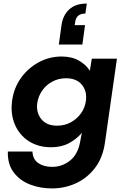

<svg xmlns="http://www.w3.org/2000/svg" viewBox="-20 -825 676 1077"><path d="M271 232Q207 232 150 210.5Q93 189 57.5 143Q22 97 24 25H162Q164 69 195 90Q226 111 273 111Q328 111 372 76.5Q416 42 429 -27L439 -80Q411 -46 368 -22.5Q325 1 267 1Q194 1 141 -33.5Q88 -68 63 -127.5Q38 -187 48 -261Q58 -332 97.5 -387.5Q137 -443 197 -475.5Q257 -508 326 -508Q383 -508 423.5 -484.5Q464 -461 484 -428L495 -496H636L569 -27Q557 60 512.5 117.5Q468 175 405 203.5Q342 232 271 232ZM300 -120Q343 -120 377.5 -139Q412 -158 434.5 -189.5Q457 -221 462 -260Q469 -314 439 -350Q409 -386 350 -386Q309 -386 274 -367.5Q239 -349 217 -317.5Q195 -286 189 -247Q182 -193 212 -156.5Q242 -120 300 -120ZM467 -805 459 -749Q409 -749 402 -703L399 -684H457L442 -575H310L325 -684Q333 -740 368.5 -772.5Q404 -805 467 -805Z"/></svg>

Font: Host Grotesk Black
Style: Italic
Weight: 900
Italic angle: -8°
Designer: Doğukan Karapınar based on Poppins by Indian Type Foundry, Jonny Pinhorn
Foundry: Element Type
Version: Version 1.000; ttfautohint (v1.8.4.7-5d5b);gftools[0.9.33]